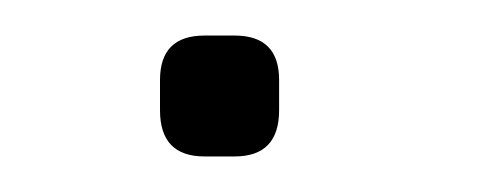

<svg xmlns="http://www.w3.org/2000/svg" viewBox="-20 -481 272 108"><path d="M95 -393Q70 -393 70 -419V-436Q70 -461 95 -461H112Q137 -461 137 -436V-419Q137 -393 112 -393Z"/></svg>

Font: Jura Light Light
Style: Regular
Weight: 300
Version: Version 5.106